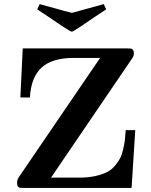

<svg xmlns="http://www.w3.org/2000/svg" viewBox="-20 -924 742 944"><path d="M64 -25.9Q64 -40 71.8 -51.8L472.2 -639.2H341.8Q236.8 -639.2 184.8 -592Q132.8 -544.9 127 -444.8H80.1L91.8 -686H606Q619.1 -686 624.5 -685.1Q629.9 -684.1 634 -678.5Q638.2 -672.9 638.2 -660.9Q638.2 -648.9 629.9 -637.2L231 -50.8H371.1Q414.1 -50.8 448 -58.3Q481.9 -65.9 504.4 -76.9Q526.9 -87.9 543.9 -107.9Q561 -127.9 570.1 -145Q579.1 -162.1 585.4 -189.5Q591.8 -216.8 594 -235.4Q596.2 -253.9 598.1 -284.2H645L627 0H96.2Q83 0 77.4 -1Q71.8 -2 67.9 -7.3Q64 -12.7 64 -25.9ZM163.1 -877.9 174.8 -903.8Q329.6 -860.8 333 -860.8H334Q335 -860.8 490.2 -903.8L502 -877.9Q446.8 -841.8 387.2 -800.8Q338.4 -767.6 333 -768.1Q327.1 -768.1 277.8 -800.8Q218.3 -841.8 163.1 -877.9Z"/></svg>

Font: CMU Serif
Style: Bold
Weight: 700
Version: Version 0.7.0